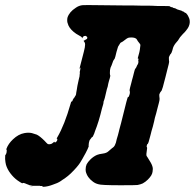

<svg xmlns="http://www.w3.org/2000/svg" viewBox="-68 -680 752 740"><path d="M44 36 41 35 44 36 59 39Q57 40 44 36ZM249 -660Q257 -661 317 -660Q367 -659 409 -659Q425 -659 441 -659Q471 -658 515 -658Q537 -657 537 -657Q537 -657 555.5 -657Q574 -657 581 -656.5Q588 -656 588 -655Q588 -653 595 -652Q598 -652 598 -651Q600 -649 603 -649Q604 -649 606.5 -648Q609 -647 609.5 -647Q610 -647 611 -646Q613 -644 624 -641Q632 -639 633 -638Q637 -635 640 -635Q640 -635 641 -634Q645 -630 648 -630Q649 -630 655 -622Q659 -615 662 -607Q666 -592 659 -577Q657 -572 649 -562Q647 -559 636 -548Q625 -537 618 -524Q616 -522 612 -517Q603 -507 599 -496Q597 -490 596 -485Q593 -475 590 -472Q588 -471 587 -468Q586 -465 584 -462L583 -459V-452Q583 -445 583.5 -444.5Q584 -444 584 -442Q584 -438 577 -412Q576 -407 574 -400Q572 -393 569.5 -382Q567 -371 565 -365Q559 -340 556 -334Q556 -332 554.5 -330.5Q553 -329 549 -323L546 -316V-310L547 -300Q547 -300 547 -298Q547 -293 544 -282Q542 -274 539 -263Q534 -242 529 -226Q528 -222 526 -212Q523 -202 521 -192Q519 -184 516 -175Q514 -167 512.5 -161Q511 -155 509 -148Q504 -128 502 -126Q500 -125 499 -123Q496 -116 498 -113Q500 -111 498 -101Q495 -84 497 -79Q498 -77 501 -73Q516 -50 519 -40Q521 -34 521 -29Q521 -24 520 -18Q519 -11 515 -4Q510 4 502 12Q493 21 482 27Q473 31 462 33Q456 34 396 34Q321 34 311 30Q299 27 290 20Q279 12 272 2Q267 -5 264 -14Q262 -19 262 -27Q262 -38 266 -47Q271 -56 280 -65Q292 -77 306 -83Q313 -86 328 -88Q343 -90 350 -97Q355 -102 364 -109Q372 -114 375 -121Q379 -128 382 -144Q384 -150 386.5 -159Q389 -168 390 -172.5Q391 -177 392 -181Q395 -190 413 -263Q417 -278 419 -287Q422 -296 423 -301Q424 -306 426 -306Q429 -306 432 -318Q433 -324 432.5 -327Q432 -330 431.5 -331Q431 -332 433.5 -343Q436 -354 438 -360Q439 -366 441 -372Q443 -378 444.5 -384.5Q446 -391 447.5 -396.5Q449 -402 450.5 -408Q452 -414 454.5 -416.5Q457 -419 458.5 -423.5Q460 -428 461 -429Q463 -431 465 -437Q466 -445 465 -445Q464 -446 465 -447Q467 -455 463 -455Q462 -455 463 -456Q471 -482 472 -497Q474 -506 472 -510Q471 -512 467 -516.5Q463 -521 460.5 -526Q458 -531 455 -532Q447 -537 429 -535Q421 -533 412 -525Q405 -519 398 -516Q396 -515 395 -513Q394 -511 391 -506.5Q388 -502 387 -500Q385 -495 381 -480Q376 -458 374 -454Q373 -452 370.5 -449Q368 -446 366 -439Q364 -432 362 -428Q357 -419 356 -410Q355 -395 356 -392Q357 -391 357 -387Q356 -380 352 -368Q351 -364 349.5 -358.5Q348 -353 347 -346Q344 -338 341 -324Q335 -297 333 -293Q331 -290 331 -286Q331 -282 329 -275.5Q327 -269 325 -262Q313 -211 298 -174Q297 -171 295 -165Q289 -151 288 -152Q286 -152 283 -147Q281 -144 280 -143Q276 -139 274.5 -129Q273 -119 273.5 -118.5Q274 -118 274 -116Q271 -107 262 -90Q258 -84 255 -77.5Q252 -71 249.5 -67.5Q247 -64 245 -60Q237 -45 218 -25Q204 -10 194 -2Q179 10 173 13Q171 15 166 18Q154 26 135 32Q117 39 100 40L95 39Q96 38 96 38Q94 36 87 37L86 36H76H74H76H57Q47 35 34 29Q21 23 19 26Q19 27 16.5 26Q14 25 9.5 22Q5 19 -1 15Q-16 4 -28 -12Q-40 -28 -45 -45Q-46 -51 -47 -55Q-49 -67 -48 -79Q-48 -83 -47 -83Q-45 -84 -43 -91Q-41 -101 -43 -103Q-44 -104 -43 -107Q-36 -126 -18 -143Q3 -163 26 -167Q42 -170 55 -167Q66 -164 74 -161Q86 -155 103 -138Q114 -126 116 -125Q118 -124 122 -124Q126 -124 129 -125Q135 -128 139 -132L142 -134V-132Q143 -131 144 -131Q147 -131 149 -134Q150 -136 151 -136Q151 -137 152 -138.5Q153 -140 153 -142.5Q153 -145 151 -146H150L153 -151Q181 -199 204 -280Q206 -288 206.5 -288.5Q207 -289 208 -288.5Q209 -288 210 -289.5Q211 -291 212 -293Q212 -295 212.5 -295.5Q213 -296 213 -296L216 -301Q217 -303 217.5 -302.5Q218 -302 218.5 -304Q219 -306 219.5 -306Q220 -306 221 -308Q222 -310 222 -310Q223 -310 225 -316Q225 -317 226 -323.5Q227 -330 228 -334.5Q229 -339 229 -341Q229 -344 235 -371L239 -388Q238 -388 239 -392L240 -400L239 -401Q242 -413 242 -418V-420L240 -417Q238 -414 238 -414Q238 -414 255 -480Q260 -499 260 -508Q260 -513 258.5 -516Q257 -519 255.5 -520.5Q254 -522 254 -522.5Q254 -523 260 -526Q266 -529 267 -530Q271 -536 265 -540Q262 -543 256 -541Q253 -540 250 -535L249 -532L248 -535Q246 -539 239 -542Q224 -550 216 -557Q197 -573 193 -590Q191 -594 191 -601Q191 -608 192 -612Q199 -634 224 -650Q235 -658 249 -660Z"/></svg>

Font: TT2020 Style B
Style: Italic
Weight: 400
Italic angle: -15°
Version: Version 0.2.000